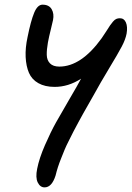

<svg xmlns="http://www.w3.org/2000/svg" viewBox="-20 -581 564 822"><path d="M170.9 221.2Q151.9 221.2 141.6 200.2Q131.3 179.2 139.2 141.1Q147.9 96.7 172.4 40.5Q196.8 -15.6 220 -57.1Q243.2 -98.6 278.1 -158Q313 -217.3 327.1 -244.1Q272.9 -209 213.9 -209Q172.4 -209 144.3 -224.9Q116.2 -240.7 104 -269Q91.8 -297.4 89.8 -336.7Q87.9 -376 98.1 -422.9Q111.8 -491.2 126.2 -526.1Q140.6 -561 162.1 -561Q189.9 -561 201.2 -541.5Q212.4 -522 207 -495.1Q205.1 -484.9 197.3 -453.9Q189.5 -422.9 185.1 -398.9Q179.7 -368.7 180.2 -345.9Q180.7 -323.2 194.1 -309.6Q207.5 -295.9 233.9 -295.9Q327.6 -295.9 415 -417Q423.3 -428.7 434.8 -446.8Q446.3 -464.8 451.2 -472.2Q456.1 -479.5 463.6 -488.3Q471.2 -497.1 478 -500Q484.9 -502.9 493.2 -502.9Q511.2 -502.9 519 -484.9Q526.9 -466.8 522 -437Q517.1 -411.6 501.2 -381.6Q485.4 -351.6 447.3 -288.6Q409.2 -225.6 379.9 -171.9Q377.9 -168.5 358.9 -135Q339.8 -101.6 336.2 -95Q332.5 -88.4 316.2 -58.6Q299.8 -28.8 294.7 -18.3Q289.6 -7.8 276.4 18.1Q263.2 43.9 257.3 58.3Q251.5 72.8 242.7 94.5Q233.9 116.2 228 134.5Q222.2 152.8 217.8 170.9Q201.7 221.2 170.9 221.2Z"/></svg>

Font: Shantell Sans Irregular Bouncy
Style: Italic
Weight: 400
Italic angle: -11.31°
Designer: Stephen Nixon, Anya Danilova, Shantell Martin
Foundry: Arrow Type
Version: Version 1.006;[9816181b4]